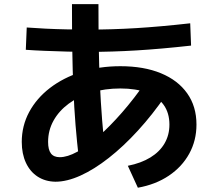

<svg xmlns="http://www.w3.org/2000/svg" viewBox="-20 -831 1040 915"><path d="M589.2 -40.9Q652.4 -53.4 696.7 -80.6Q741.1 -107.8 764.2 -147.6Q787.4 -187.5 787.4 -237.3Q787.4 -292.7 760.1 -331Q732.7 -369.2 680.5 -389.3Q628.2 -409.4 553.7 -409.4Q479.7 -409.4 416.9 -390.5Q354.1 -371.6 307.5 -337Q260.9 -302.5 235.1 -256.1Q209.2 -209.7 209.2 -154.5Q209.2 -117.3 222.8 -99.6Q236.3 -81.9 264.8 -81.9Q300.9 -81.9 347.9 -107.5Q394.8 -133.1 449.1 -180.6Q503.3 -228.2 561.5 -294.8Q619.7 -361.4 676.9 -444L770.5 -377.4Q707.3 -285.3 637.8 -209.2Q568.3 -133.2 498.4 -78.4Q428.6 -23.6 363.8 5.7Q299 35 244.3 35Q196.3 34.3 159.9 11Q123.5 -12.4 103.6 -55.1Q83.7 -97.8 83.7 -154.5Q83.7 -231.3 119 -297.1Q154.4 -362.8 218.1 -411.8Q281.9 -460.8 367.4 -488.1Q452.8 -515.5 553.7 -515.5Q665.7 -515.5 746.8 -482Q828 -448.5 872.1 -386.2Q916.3 -324 916.3 -237.3Q916.3 -161.3 881.8 -98.6Q847.3 -35.9 784.5 6.3Q721.8 48.5 637 63.6ZM356.2 -71.5Q346.7 -153.9 340 -235.1Q333.4 -316.4 329.5 -411.2Q326 -494.2 324.5 -592Q323 -689.8 323 -811.3H449.2Q449.2 -700.2 450.7 -609.2Q452.2 -518.2 455.6 -440.4Q460.1 -342 466.7 -258.7Q473.4 -175.4 482.9 -92.4ZM402.7 -583.7Q352.7 -583.7 298.6 -585.2Q244.5 -586.7 193.9 -588.7Q143.4 -590.7 103 -593.7L107.4 -700Q147.2 -697 196.9 -694.5Q246.7 -692 300.3 -691Q354 -690 403.3 -690Q514.8 -690 629.5 -697Q744.1 -704 886.5 -720L890.6 -613.7Q746.5 -597.7 630.5 -590.7Q514.5 -583.7 402.7 -583.7Z"/></svg>

Font: M PLUS 2 Thin
Style: Regular
Weight: 100
Designer: Coji Morishita
Foundry: UNDERFOREST DESIGN
Version: Version 1.001